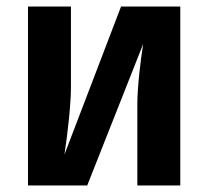

<svg xmlns="http://www.w3.org/2000/svg" viewBox="-20 -570 640 590"><path d="M248 0 420 -435C412 -386 402 -301 402 -250V0H534V-550H352L178 -95C187 -153 198 -249 198 -300V-550H66V0Z"/></svg>

Font: Tekne LDO ExtraBold
Style: Regular
Weight: 800
Monospace: yes
Designer: Alessio Laiso, Mario Rullo, Paolo Rosset
Foundry: Alessio Laiso
Version: Version 1.000;hotconv 1.0.109;makeotfexe 2.5.65596